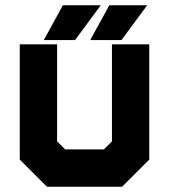

<svg xmlns="http://www.w3.org/2000/svg" viewBox="-20 -708 641 728"><path d="M158 0 55 -103V-540H196.5V-172L227 -141.5H374L404.5 -172V-540H546V-103L443 0ZM198 -71H406.5L476 -146V-470V-146L406.5 -71H198L125 -146.5V-470V-146.5ZM322 -556 394.5 -688H538L440.5 -556ZM223 -587H222.5L264.5 -652.5H265ZM146 -556 218.5 -688H362L264.5 -556ZM399 -587H398.5L440.5 -652.5H441Z"/></svg>

Font: Tourney Thin Black
Style: Regular
Weight: 900
Version: Version 1.015